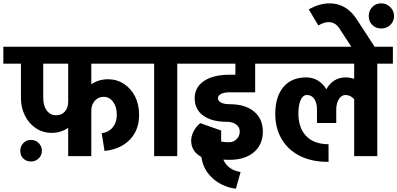

<svg xmlns="http://www.w3.org/2000/svg" viewBox="-55 -932 2372 1146"><path d="M490 -552V-429Q534 -459 590 -459Q642 -459 684.5 -431.5Q727 -404 751 -356.5Q775 -309 775 -250V-244Q775 -155 719.5 -98Q664 -41 569 -31L552 -137Q593 -142 617.5 -171.5Q642 -201 642 -244V-249Q642 -294 620 -324Q598 -354 564 -354Q532 -354 511 -330.5Q490 -307 490 -272V0H352V-169Q308 -139 253 -139Q201 -139 159.5 -166.5Q118 -194 94 -241.5Q70 -289 70 -348V-552H-35V-653H843V-552ZM352 -327V-552H203V-349Q203 -301 224 -272.5Q245 -244 280 -244Q313 -244 332.5 -266.5Q352 -289 352 -327Z M66 -32Q66 -59 84.5 -78Q103 -97 130 -97Q157 -97 176 -78Q195 -59 195 -32Q195 -5 176 13.5Q157 32 130 32Q102 32 84 14Q66 -4 66 -32Z M773 -653H1096V-552H1003V0H865V-552H773Z M1315 -381Q1283 -381 1264.5 -371.5Q1246 -362 1246 -346Q1246 -329 1264.5 -319.5Q1283 -310 1317 -310Q1408 -310 1460.5 -267Q1513 -224 1514 -148Q1514 -69 1460.5 -23.5Q1407 22 1315 22Q1289 22 1278 21Q1292 52 1317 70Q1342 88 1381 95L1353 194Q1310 190 1267 168.5Q1224 147 1191.5 108.5Q1159 70 1149 17L1147 5Q1086 -28 1086 -93Q1086 -119 1100 -147Q1114 -175 1140 -197L1265 -153V-87Q1286 -83 1312 -83Q1339 -83 1357.5 -101.5Q1376 -120 1376 -148Q1376 -173 1354.5 -189Q1333 -205 1299 -205Q1209 -205 1158 -242Q1107 -279 1107 -346Q1107 -411 1162.5 -448.5Q1218 -486 1315 -486H1350V-552H1026V-653H1578V-552H1468V-381Z M2290 -552H2197V0H2059V-340Q2037 -365 2007 -365Q1983 -365 1967.5 -340Q1952 -315 1952 -277V-198H1837V-277Q1837 -318 1821 -341.5Q1805 -365 1777 -365Q1753 -365 1739.5 -335Q1726 -305 1726 -252Q1727 -167 1773 -119.5Q1819 -72 1906 -71V34Q1808 35 1736 -1Q1664 -37 1626 -102Q1588 -167 1588 -252Q1588 -355 1636.5 -412.5Q1685 -470 1772 -470Q1811 -470 1842 -451.5Q1873 -433 1893 -399Q1911 -433 1940.5 -451.5Q1970 -470 2008 -470Q2032 -470 2059 -462V-552H1508V-653H2290Z M2181 -653H2042L1971 -762Q1947 -800 1906 -800Q1879 -800 1845 -780L1788 -876Q1852 -912 1913 -912Q1962 -912 2003 -888Q2044 -864 2074 -817ZM2146 -836Q2146 -868 2167 -890Q2188 -912 2220 -912Q2252 -912 2274.5 -889.5Q2297 -867 2297 -836Q2297 -804 2274.5 -783Q2252 -762 2220 -762Q2188 -762 2167 -783Q2146 -804 2146 -836Z"/></svg>

Font: Akshar SemiBold
Style: Regular
Weight: 600
Designer: Tall Chai
Foundry: Tall Chai
Version: Version 1.000